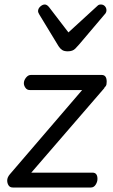

<svg xmlns="http://www.w3.org/2000/svg" viewBox="-20 -826 501 853"><path d="M37 7Q24 7 18 -2.5Q12 -12 12 -24Q12 -38 24 -52L345 -426H112Q100 -426 93 -436Q86 -446 86 -456Q86 -469 95.5 -481Q105 -493 117 -493H432Q454 -493 454 -463Q454 -457 453 -451Q452 -445 447 -440L444 -437Q444 -436 443.5 -435.5Q443 -435 443 -434L119 -59H391Q413 -59 413 -31Q413 -18 405 -5.5Q397 7 384 7ZM281 -598Q265 -598 256 -604Q247 -610 240 -621L155 -761Q149 -771 149 -776Q149 -788 159 -797Q169 -806 179 -806Q189 -806 199 -793L284 -682L414 -801Q419 -806 428 -806Q439 -806 446 -798.5Q453 -791 453 -780Q453 -773 449 -767L332 -629Q326 -622 314.5 -610Q303 -598 281 -598Z"/></svg>

Font: Kite One
Style: Regular
Weight: 400
Designer: Eduardo Rodriguez Tunni
Foundry: Eduardo Rodriguez Tunni
Version: Version 1.002; ttfautohint (v1.8.4.7-5d5b);gftools[0.9.23]